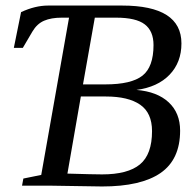

<svg xmlns="http://www.w3.org/2000/svg" viewBox="-20 -675 702 698"><path d="M60.1 0 64.9 -25.9 129.9 -39.1 231 -610.8H204.6Q166 -610.8 140.1 -599.6Q114.3 -588.4 97.7 -560.1L63 -501H30.3L56.6 -630.9Q107.9 -654.8 154.8 -654.8H423.8Q639.6 -654.8 639.6 -517.1Q639.6 -448.2 596.4 -403.3Q553.2 -358.4 476.1 -348.1Q551.8 -341.8 593.3 -303Q634.8 -264.2 634.8 -200.2Q634.8 -95.2 563.7 -46.1Q492.7 2.9 351.1 2.9L164.1 0ZM351.1 -41Q444.8 -41 488.8 -77.4Q532.7 -113.8 532.7 -198.2Q532.7 -264.6 489.5 -294.4Q446.3 -324.2 364.7 -324.2H273.9L225.1 -43.9Q321.8 -41 351.1 -41ZM362.8 -368.2Q457.5 -368.2 497.8 -399.9Q538.1 -431.6 538.1 -511.2Q538.1 -562 506.3 -586.4Q474.6 -610.8 401.9 -610.8H324.7L281.7 -368.2Z"/></svg>

Font: Liberation Serif
Style: Italic
Weight: 400
Italic angle: -16.333°
Designer: Steve Matteson
Foundry: Ascender Corporation
Version: Version 2.1.5